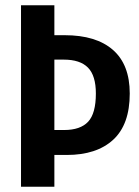

<svg xmlns="http://www.w3.org/2000/svg" viewBox="-20 -711 529 731"><path d="M474 -355Q474 -237 411 -179Q348 -121 234 -121H187V0H60V-691H187V-577H226Q346 -577 410 -521Q474 -465 474 -355ZM345 -355Q345 -423 315 -453.5Q285 -484 223 -484H187V-216H224Q286 -216 315.5 -247.5Q345 -279 345 -355Z"/></svg>

Font: Fira Sans Compressed Medium
Style: Regular
Weight: 500
Width: 1
Designer: bBox Type GmbH & Carrois Corporate GbR & Edenspiekermann AG
Foundry: bBox Type GmbH & Carrois Corporate GbR & Edenspiekermann AG
Version: Version 4.301